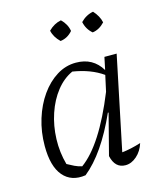

<svg xmlns="http://www.w3.org/2000/svg" viewBox="-106 -765 717 849"><g transform="rotate(-15 253.0 -340.5)"><path d="M181 3Q115 13 77.5 -31Q40 -75 40 -168Q40 -233 58 -291Q76 -349 107.5 -393.5Q139 -438 180 -463.5Q221 -489 268 -489Q346 -489 385 -424L397 -481H453L364 -53Q403 -57 451 -72Q440 -37 415.5 -15.5Q391 6 364 6Q316 6 303 -52L351 -238L348 -239Q273 -71 181 3ZM112 -67Q128 -58 143.5 -50.5Q159 -43 177 -39Q275 -110 364 -330L380 -403Q325 -442 243 -455Q201 -436 169 -395.5Q137 -355 118.5 -300Q100 -245 98 -184.5Q96 -124 112 -67ZM253 -687Q279 -662 284 -630Q261 -603 228 -599Q201 -625 195 -655Q221 -681 253 -687ZM400 -687Q412 -674 420 -659.5Q428 -645 431 -630Q406 -603 375 -599Q349 -621 342 -655Q367 -681 400 -687Z"/></g></svg>

Font: Piazzolla Light
Style: Italic
Weight: 300
Italic angle: -11.3°
Designer: Juan Pablo del Peral
Foundry: Huerta Tipografica
Version: Version 1.330